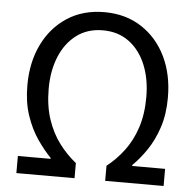

<svg xmlns="http://www.w3.org/2000/svg" viewBox="-53 -799 863 853"><g transform="rotate(5 379.0 -373.0)"><path d="M51 0V-76.3H196.8V-80.3Q165.9 -112 135.6 -156.1Q105.3 -200.2 85.4 -259.2Q65.6 -318.3 65.6 -392.3Q65.6 -495.7 104.3 -575.2Q143 -654.8 213.4 -700.6Q283.8 -746.4 379.1 -746.4Q473.8 -746.4 544.4 -700.6Q615 -654.8 653.7 -575.2Q692.4 -495.7 692.4 -392.3Q692.4 -318.3 672.9 -259.2Q653.3 -200.2 623.2 -156.1Q593.1 -112 560.6 -80.3V-76.3H707.6V0H447V-67.4Q489.3 -100.3 523.2 -145.3Q557.2 -190.3 576.9 -249.9Q596.7 -309.6 596.7 -386.5Q596.7 -466.6 571 -529.5Q545.2 -592.5 496.6 -628.9Q448 -665.4 379.1 -665.4Q310.6 -665.4 262 -628.9Q213.4 -592.5 187.3 -529.5Q161.3 -466.6 161.3 -386.5Q161.3 -309.6 181.3 -249.9Q201.2 -190.3 235.1 -145.3Q269.1 -100.3 310.4 -67.4V0Z"/></g></svg>

Font: Noto Sans JP
Style: Regular
Weight: 100
Designer: Ryoko NISHIZUKA 西塚涼子 (kana, bopomofo & ideographs); Paul D. Hunt (Latin, Greek & Cyrillic); Sandoll Communications 산돌커뮤니
Foundry: Adobe
Version: Version 2.004;hotconv 1.0.118;makeotfexe 2.5.65603